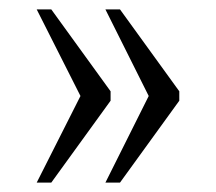

<svg xmlns="http://www.w3.org/2000/svg" viewBox="-20 -474 460 408"><path d="M204 -86 296 -270 204 -454H235L361 -280V-260L235 -86ZM58 -86 151 -270 58 -454H89L215 -280V-260L89 -86Z"/></svg>

Font: Noto Serif Tamil Condensed Light
Style: Italic
Weight: 300
Width: 3
Italic angle: -12°
Designer: Indian Type Foundry, Tom Grace, and the Monotype Design Team
Foundry: Monotype Imaging Inc.
Version: Version 2.003; ttfautohint (v1.8.4.7-5d5b)